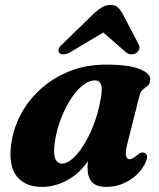

<svg xmlns="http://www.w3.org/2000/svg" viewBox="-20 -740 642 774"><path d="M494 -163.5Q484.5 -126.5 488 -112.2Q491.5 -98 502 -98Q513.5 -98 532 -114Q542.5 -123 549.5 -124.8Q556.5 -126.5 563.5 -123.5Q582 -114 563.5 -78Q541.5 -36.5 498.8 -11.5Q456 13.5 408.5 13.5Q368 13.5 350.5 -6.5Q333 -26.5 333 -62Q333 -75.5 334.5 -90.5Q301 -41 251.8 -13.8Q202.5 13.5 148 13.5Q83.5 13.5 49 -27.5Q14.5 -68.5 24.5 -153Q31 -213.5 60.2 -271.8Q89.5 -330 139.2 -376.8Q189 -423.5 256.8 -451.5Q324.5 -479.5 408.5 -479.5Q501 -479.5 545 -461Q589 -442.5 585.5 -416Q583.5 -400.5 574.8 -393.5Q566 -386.5 556.8 -379.5Q547.5 -372.5 543 -357ZM199.5 -156Q195 -113.5 204.2 -97Q213.5 -80.5 229.5 -80.5Q257 -80.5 289.2 -117Q321.5 -153.5 348.5 -214.8Q375.5 -276 387.5 -350Q398.5 -416 364 -416Q336.5 -416 309.2 -392.5Q282 -369 259 -330.5Q236 -292 220.2 -246.2Q204.5 -200.5 199.5 -156ZM530 -527Q521 -521 509.2 -521Q497.5 -521 487.5 -529.5L396.5 -609L263 -529.5Q248.5 -521 236.8 -521Q225 -521 218.5 -527Q214 -532.5 216.5 -542Q219 -551.5 232.5 -563L361 -688Q378 -703 392.8 -711.5Q407.5 -720 425.5 -720Q443.5 -720 453.5 -711.5Q463.5 -703 472.5 -688L538 -563Q544.5 -551.5 541.2 -542Q538 -532.5 530 -527Z"/></svg>

Font: Fraunces 9pt S000
Style: Bold Italic
Weight: 700
Italic angle: -16°
Version: Version 1.000; ttfautohint (v1.8.3)